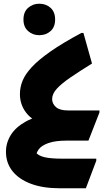

<svg xmlns="http://www.w3.org/2000/svg" viewBox="-20 -755 587 1031"><path d="M12 60Q12 12 38 -30Q64 -72 118 -102Q172 -132 253 -145L201 -96Q150 -110 118.5 -152.5Q87 -195 87 -250Q87 -286 101 -321Q115 -356 150.5 -394.5Q186 -433 251 -478.5Q316 -524 417 -578H428L474 -414Q405 -371 357.5 -338.5Q310 -306 285 -278.5Q260 -251 260 -223Q260 -198 280.5 -180Q301 -162 344 -162H514V-151L455 0H341Q276 0 239 13.5Q202 27 187.5 47.5Q173 68 173 89L171 62Q185 81 218.5 89Q252 97 313 97H497V108L441 256H301Q211 256 146.5 232Q82 208 47 164Q12 120 12 60ZM191 -566Q156 -566 131 -588Q106 -610 106 -650Q106 -691 131 -713Q156 -735 191 -735Q227 -735 251.5 -713Q276 -691 276 -650Q276 -610 251.5 -588Q227 -566 191 -566Z"/></svg>

Font: Kufam ExtraBold
Style: Italic
Weight: 800
Italic angle: -11°
Designer: Artur Schmal
Foundry: Original Type
Version: Version 1.301; ttfautohint (v1.8.3)